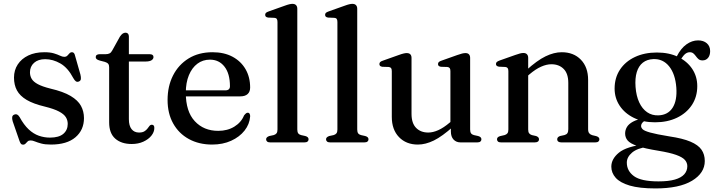

<svg xmlns="http://www.w3.org/2000/svg" viewBox="-20 -758 3800 1022"><path d="M220.5 -443Q183 -443 161.2 -423.5Q139.5 -404 139.5 -373Q139.5 -354 148.5 -338.5Q157.5 -323 181 -310.2Q204.5 -297.5 248 -286.5Q317 -270.5 356 -247.2Q395 -224 411 -194.5Q427 -165 427 -129.5Q427 -66 381.5 -27.2Q336 11.5 251 11.5Q220 11.5 199.8 6Q179.5 0.5 166.2 -5Q153 -10.5 143 -10.5Q132.5 -10.5 127 -5Q121.5 0.5 116.2 6.2Q111 12 102.5 12Q95.5 12 91.8 7.8Q88 3.5 84 -7L47.5 -112.5Q43.5 -126 45 -135.2Q46.5 -144.5 56 -148Q65 -151.5 72 -147.8Q79 -144 84.5 -134.5Q107 -93.5 132.5 -69.5Q158 -45.5 186.8 -35.5Q215.5 -25.5 246 -25.5Q293.5 -25.5 317 -45.5Q340.5 -65.5 340.5 -98.5Q340.5 -118 330.5 -134.2Q320.5 -150.5 294 -164.5Q267.5 -178.5 219 -190.5Q158 -205 122 -226.2Q86 -247.5 70.2 -276.8Q54.5 -306 54.5 -345Q54.5 -384.5 74.5 -415Q94.5 -445.5 130.8 -462.8Q167 -480 216 -480Q247 -480 266.8 -474Q286.5 -468 299.2 -461.8Q312 -455.5 322 -455.5Q332.5 -455.5 338.5 -461.8Q344.5 -468 349.8 -474Q355 -480 363.5 -480Q369 -480 373.2 -475.8Q377.5 -471.5 379.5 -461.5L408 -361.5Q411.5 -347 410.5 -337.5Q409.5 -328 399.5 -324Q390.5 -320.5 383.8 -325.2Q377 -330 370 -342.5Q341.5 -397 301.8 -420Q262 -443 220.5 -443Z M538.5 -428.5 511.5 -435.5Q499 -439 494.2 -443.5Q489.5 -448 489.5 -454Q489.5 -461.5 495 -465.5Q500.5 -469.5 510 -469.5H542Q555 -469.5 563.2 -473.8Q571.5 -478 577.5 -489.5L618 -562.5Q625.5 -574 632.8 -579Q640 -584 648 -584Q656.5 -584 661.2 -578.8Q666 -573.5 666 -564V-123.5Q666 -89 680.2 -70.8Q694.5 -52.5 720 -52.5Q738 -52.5 748.2 -58.8Q758.5 -65 764.5 -73Q770.5 -81 775.5 -87.5Q780.5 -94 788.5 -94Q794.5 -94 798 -90Q801.5 -86 801.5 -77Q801.5 -55.5 786 -36Q770.5 -16.5 743.2 -4Q716 8.5 681 8.5Q626 8.5 593.5 -20Q561 -48.5 561 -106.5V-400Q561 -412 556 -418.2Q551 -424.5 538.5 -428.5ZM619 -430.5V-469.5H776.5Q786.5 -469.5 791.8 -465.8Q797 -462 797 -454.5Q797 -444 786.5 -437.2Q776 -430.5 753.5 -430.5Z M1311.5 -292Q1311.5 -269.5 1298 -257.2Q1284.5 -245 1258.5 -245H939V-277H1179Q1204 -277 1204 -299Q1204 -366 1175 -403.2Q1146 -440.5 1097.5 -440.5Q1059.5 -440.5 1030.8 -419Q1002 -397.5 985.5 -357.8Q969 -318 969 -264Q969 -164.5 1016.8 -113Q1064.5 -61.5 1141.5 -61.5Q1191 -61.5 1227.5 -84Q1264 -106.5 1279 -143.5Q1285.5 -151.5 1289.8 -154.8Q1294 -158 1299 -158Q1305.5 -158 1308.8 -152Q1312 -146 1311.5 -138Q1308.5 -97 1281.8 -63Q1255 -29 1210.5 -8.8Q1166 11.5 1109 11.5Q1039 11.5 985.2 -18Q931.5 -47.5 901.8 -100.8Q872 -154 872 -226Q872 -299 901 -356.2Q930 -413.5 983.8 -446.8Q1037.5 -480 1111.5 -480Q1173 -480 1217.8 -456Q1262.5 -432 1287 -389.8Q1311.5 -347.5 1311.5 -292Z M1562.5 -711.5V-68.5Q1562.5 -55 1567.5 -48.2Q1572.5 -41.5 1582.5 -39L1605 -34Q1614 -31.5 1618.2 -27.2Q1622.5 -23 1622.5 -16.5Q1622.5 -9 1617 -4.5Q1611.5 0 1600 0H1418.5Q1407.5 0 1402 -4.5Q1396.5 -9 1396.5 -16.5Q1396.5 -22.5 1400.8 -26.8Q1405 -31 1413.5 -34L1437 -39Q1447 -42 1452 -48.5Q1457 -55 1457 -68.5V-641Q1457 -652 1453.2 -657.2Q1449.5 -662.5 1441 -663L1407 -664.5Q1398.5 -666 1395 -669.5Q1391.5 -673 1391.5 -679Q1391.5 -685.5 1395.5 -689.5Q1399.5 -693.5 1411 -697.5L1494 -727Q1510 -733 1519.8 -735.2Q1529.5 -737.5 1536.5 -737.5Q1549.5 -737.5 1556 -730.5Q1562.5 -723.5 1562.5 -711.5Z M1881.5 -711.5V-68.5Q1881.5 -55 1886.5 -48.2Q1891.5 -41.5 1901.5 -39L1924 -34Q1933 -31.5 1937.2 -27.2Q1941.5 -23 1941.5 -16.5Q1941.5 -9 1936 -4.5Q1930.5 0 1919 0H1737.5Q1726.5 0 1721 -4.5Q1715.5 -9 1715.5 -16.5Q1715.5 -22.5 1719.8 -26.8Q1724 -31 1732.5 -34L1756 -39Q1766 -42 1771 -48.5Q1776 -55 1776 -68.5V-641Q1776 -652 1772.2 -657.2Q1768.5 -662.5 1760 -663L1726 -664.5Q1717.5 -666 1714 -669.5Q1710.5 -673 1710.5 -679Q1710.5 -685.5 1714.5 -689.5Q1718.5 -693.5 1730 -697.5L1813 -727Q1829 -733 1838.8 -735.2Q1848.5 -737.5 1855.5 -737.5Q1868.5 -737.5 1875 -730.5Q1881.5 -723.5 1881.5 -711.5Z M2380 -58V-90.5L2377.5 -93.5V-379Q2377.5 -390.5 2373.8 -395.5Q2370 -400.5 2361 -401.5L2327 -402.5Q2318.5 -404 2315 -407.5Q2311.5 -411 2311.5 -417Q2311.5 -423.5 2315.8 -427.8Q2320 -432 2331 -435.5L2414 -465Q2429.5 -470.5 2439.5 -473Q2449.5 -475.5 2457.5 -475.5Q2470 -475.5 2476.2 -468.8Q2482.5 -462 2482.5 -450V-68.5Q2482.5 -55 2487.5 -48.2Q2492.5 -41.5 2502.5 -39L2525 -34Q2534 -31.5 2538.2 -27.2Q2542.5 -23 2542.5 -16.5Q2542.5 -9 2537 -4.5Q2531.5 0 2520 0H2431.5Q2408.5 0 2394.2 -15.2Q2380 -30.5 2380 -58ZM2065.5 -136V-379Q2065.5 -390.5 2061.8 -395.5Q2058 -400.5 2049 -401.5L2015 -402.5Q2006.5 -404 2003 -407.5Q1999.5 -411 1999.5 -417Q1999.5 -423.5 2003.8 -427.8Q2008 -432 2019 -435.5L2102 -465Q2118.5 -471 2128.2 -473.2Q2138 -475.5 2144.5 -475.5Q2158 -475.5 2164.2 -468.8Q2170.5 -462 2170.5 -450V-152Q2170.5 -102 2195 -77.2Q2219.5 -52.5 2259.5 -52.5Q2284.5 -52.5 2313 -65.2Q2341.5 -78 2374.5 -106L2396 -124L2415 -104.5L2393.5 -85.5Q2334 -32 2289.5 -10.2Q2245 11.5 2204.5 11.5Q2142 11.5 2103.8 -28.2Q2065.5 -68 2065.5 -136Z M2791.5 -450V-68.5Q2791.5 -55 2796.5 -48.5Q2801.5 -42 2811 -39L2833.5 -34Q2849 -28.5 2849 -17Q2849 0 2826 0H2647.5Q2636 0 2630.8 -4.5Q2625.5 -9 2625.5 -16.5Q2625.5 -22.5 2629.5 -26.8Q2633.5 -31 2642 -33.5L2666 -39Q2676 -42 2681 -48.5Q2686 -55 2686 -68.5V-379.5Q2686 -390.5 2682.2 -395.5Q2678.5 -400.5 2670 -401.5L2636 -403Q2627.5 -404.5 2623.8 -408Q2620 -411.5 2620 -417Q2620 -423.5 2624.2 -427.8Q2628.5 -432 2639.5 -436L2723 -465.5Q2738.5 -471 2748.2 -473.5Q2758 -476 2766 -476Q2778.5 -476 2785 -469Q2791.5 -462 2791.5 -450ZM2777 -344 2757.5 -363.5 2779.5 -382.5Q2839 -436.5 2884 -458.2Q2929 -480 2970 -480Q3033.5 -480 3072 -440.2Q3110.5 -400.5 3110.5 -332.5V-70.5Q3110.5 -56 3116.2 -48.8Q3122 -41.5 3132.5 -38.5L3153.5 -33.5Q3162 -31 3166.2 -26.8Q3170.5 -22.5 3170.5 -16.5Q3170.5 -9 3165 -4.5Q3159.5 0 3148 0H2969Q2946 0 2946 -17Q2946 -28.5 2961 -34L2984.5 -39Q2995.5 -42 3000.2 -49.2Q3005 -56.5 3005 -70.5V-316.5Q3005 -366.5 2980.2 -391.2Q2955.5 -416 2915 -416Q2889.5 -416 2860.5 -403.2Q2831.5 -390.5 2798.5 -362.5Z M3543 -32Q3472.5 -43.5 3440.8 -52.5Q3409 -61.5 3400.8 -70Q3392.5 -78.5 3392.5 -87Q3392.5 -97 3400 -105.5Q3407.5 -114 3426 -122.5L3413 -129.5Q3372.5 -123 3349.5 -110.5Q3326.5 -98 3317 -81.8Q3307.5 -65.5 3307.5 -47.5Q3307.5 -26 3321 -10Q3334.5 6 3372.8 19.2Q3411 32.5 3485 44.5Q3545.5 54.5 3579 66.5Q3612.5 78.5 3625.5 93.2Q3638.5 108 3638.5 126.5Q3638.5 151.5 3622.2 169.8Q3606 188 3572.2 197.8Q3538.5 207.5 3485.5 207.5Q3393 207.5 3354.8 179.8Q3316.5 152 3316.5 107.5Q3316.5 78 3344.5 54.2Q3372.5 30.5 3427.5 23.5L3417 9Q3314.5 21.5 3274.2 54.8Q3234 88 3234 129Q3234 162 3257.2 188.2Q3280.5 214.5 3332 229.8Q3383.5 245 3469 245Q3596 245 3663.8 204Q3731.5 163 3731.5 99Q3731.5 64 3714 38.8Q3696.5 13.5 3655.2 -4Q3614 -21.5 3543 -32ZM3566 -427.5 3592.5 -422Q3612 -457 3624.5 -468.5Q3637 -480 3651.5 -480Q3663.5 -480 3671 -473.5Q3678.5 -467 3684.5 -458.5Q3690.5 -450 3698.2 -443.2Q3706 -436.5 3719.5 -436.5Q3738 -436.5 3749 -450Q3760 -463.5 3760 -486Q3760 -512.5 3742.2 -527.8Q3724.5 -543 3696 -543Q3663.5 -543 3633.8 -521.8Q3604 -500.5 3582.5 -458ZM3691.5 -299.5Q3691.5 -350.5 3664.8 -391Q3638 -431.5 3589.8 -455Q3541.5 -478.5 3476.5 -478.5Q3410.5 -478.5 3359.5 -454.5Q3308.5 -430.5 3280 -387.2Q3251.5 -344 3251.5 -286.5Q3251.5 -236 3278.5 -195.2Q3305.5 -154.5 3353.8 -130.8Q3402 -107 3466.5 -107Q3532.5 -107 3583.2 -131.2Q3634 -155.5 3662.8 -199Q3691.5 -242.5 3691.5 -299.5ZM3457.5 -443.5Q3509 -445.5 3541.8 -404.8Q3574.5 -364 3580 -292Q3585 -223 3560.2 -184.5Q3535.5 -146 3485.5 -144Q3451 -142.5 3424.8 -160.5Q3398.5 -178.5 3382.5 -213Q3366.5 -247.5 3363 -295Q3359.5 -341.5 3369.5 -374.2Q3379.5 -407 3401.8 -424.5Q3424 -442 3457.5 -443.5Z"/></svg>

Font: Fraunces Wonky
Style: Regular
Weight: 400
Version: Version 1.000;[b76b70a41]